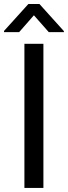

<svg xmlns="http://www.w3.org/2000/svg" viewBox="-31 -927 335 947"><path d="M183.1 0H89.4V-710.9H183.1ZM284.2 -773.4V-768.6H209.5L136.2 -851.6L63.5 -768.6H-11.2V-774.4L108.9 -907.2H163.6Z"/></svg>

Font: Roboto
Style: Regular
Weight: 400
Designer: Google
Version: Version 2.001047; 2015